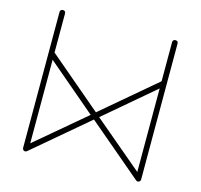

<svg xmlns="http://www.w3.org/2000/svg" viewBox="-109 -869 1053 1005"><g transform="rotate(15 417.0 -367.0)"><path d="M96.2 0C96.2 6.3 99.1 11.2 104.5 14.2C106.9 15.1 108.9 15.6 110.8 15.6C114.3 15.6 117.7 14.2 121.1 11.2L416 -238.8L710.9 11.2C713.9 14.2 717.3 15.6 720.7 15.6C722.7 15.6 724.6 15.1 727.1 14.2C732.9 11.2 735.8 6.3 735.8 0V-735.8C736.8 -755.9 705.1 -754.9 706.1 -735.8V-523.9L416 -277.8L126 -523.9V-735.8C127 -755.9 95.2 -754.9 96.2 -735.8ZM126 -484.9 393.1 -257.8 126 -32.2ZM706.1 -484.9V-32.2L439 -257.8Z"/></g></svg>

Font: Nemoy
Style: Light
Weight: 300
Designer: BSozoo
Foundry: BSozoo
Version: Version 001.000